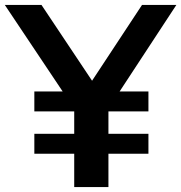

<svg xmlns="http://www.w3.org/2000/svg" viewBox="-34 -760 737 780"><path d="M682.5 -740 452 -388.5H569V-307.5H406.5V-216.5H569V-135.5H406.5V0H267.5V-135.5H105.5V-216.5H267.5V-307.5H105.5V-388.5H220.5L-14.5 -740H134.5L340 -432L543 -740Z"/></svg>

Font: Encode Sans Semi Expanded SmBd
Style: Regular
Weight: 600
Width: 6
Designer: Multiple Designers
Foundry: Impallari Type
Version: Version 2.000